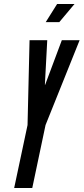

<svg xmlns="http://www.w3.org/2000/svg" viewBox="-20 -935 416 955"><path d="M50.5 0H140.5L206.5 -313L376 -735H287.5L206.5 -518.5L204.5 -513H203.5V-518.5L215 -735H127L117 -313ZM207.5 -825H275L350.5 -915H264Z"/></svg>

Font: League Gothic SemiCondensed Italic
Style: Regular
Weight: 400
Width: 4
Designer: The League of Moveable Type
Version: Version 1.600; ttfautohint (v1.8.3)